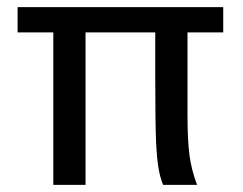

<svg xmlns="http://www.w3.org/2000/svg" viewBox="-20 -518 682 538"><path d="M505.4 -427.2V-195.3Q505.4 -124.5 511 -82.8Q516.6 -41 532.2 0H437Q428.2 -21.5 423.8 -49.1Q419.4 -76.7 417.5 -115.7Q415 -171.9 415 -305.2V-427.2H219.7V0H129.4V-427.2H29.3V-498H605.5V-427.2Z"/></svg>

Font: Lesson One
Style: Regular
Weight: 400
Designer: But Ko, Victor Gaultney, Annie Olsen, Julie Remington, Don Collingsworth, Eric Hays, Becca Hirsbrunner
Version: Version 1.100